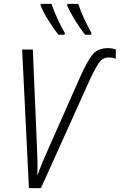

<svg xmlns="http://www.w3.org/2000/svg" viewBox="-20 -969 617 989"><path d="M129 0H191L443 -559Q470 -617 489.5 -645Q509 -673 540 -673Q562 -673 576 -666L577 -714Q558 -721 536 -721Q481 -721 453.5 -684Q426 -647 394 -575L227 -198Q197 -133 175 -71L172 -70Q174 -102 173 -134.5Q172 -167 171 -199L149 -714H94ZM281 -790H313L314 -799Q295 -831 276.5 -871.5Q258 -912 245 -949H189V-941Q203 -906 230 -863Q257 -820 281 -790ZM419 -790H450L451 -799Q432 -833 413.5 -872.5Q395 -912 383 -949H327L326 -941Q341 -906 367.5 -863Q394 -820 419 -790Z"/></svg>

Font: Noto Sans Display SemiCondensed Light
Style: Italic
Weight: 300
Width: 4
Italic angle: -12°
Designer: Monotype Design Team
Foundry: Monotype Imaging Inc.
Version: Version 1.900